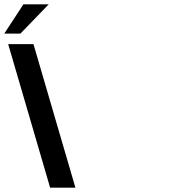

<svg xmlns="http://www.w3.org/2000/svg" viewBox="-190 -872 864 892"><path d="M42.9 0H160.4L-34.5 -667H-152ZM-170.1 -716H-95.1L36.4 -852H-81.1Z"/></svg>

Font: Din Kursivschrift
Style: BreitLeft
Weight: 400
Version: Version 1.089